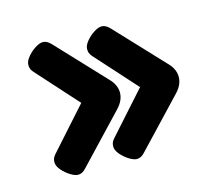

<svg xmlns="http://www.w3.org/2000/svg" viewBox="-70 -553 658 590"><g transform="rotate(-15 258.5 -258.0)"><path d="M298 -469Q311 -469 324 -455L465 -305Q487 -283 487 -258Q487 -233 465 -210L324 -61Q312 -47 298 -47Q288 -47 273.5 -56Q259 -65 248 -78Q237 -91 237 -103Q237 -108 238.5 -113.5Q240 -119 246 -126L364 -258L246 -389Q240 -396 238.5 -401.5Q237 -407 237 -413Q237 -424 247.5 -437Q258 -450 272.5 -459.5Q287 -469 298 -469ZM111 -469Q124 -469 137 -455L278 -305Q300 -283 300 -258Q300 -233 278 -210L137 -61Q125 -47 111 -47Q101 -47 86.5 -56Q72 -65 61 -78Q50 -91 50 -103Q50 -108 51.5 -113.5Q53 -119 59 -126L177 -258L59 -389Q53 -396 51.5 -401.5Q50 -407 50 -413Q50 -424 60.5 -437Q71 -450 85.5 -459.5Q100 -469 111 -469Z"/></g></svg>

Font: Asap Semi Expanded ExtraBold
Style: Regular
Weight: 800
Width: 6
Designer: Pablo Cosgaya
Foundry: Omnibus-Type
Version: Version 3.001; ttfautohint (v1.8.4.7-5d5b)